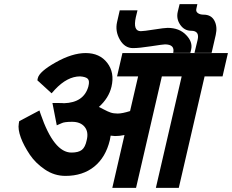

<svg xmlns="http://www.w3.org/2000/svg" viewBox="-20 -890 1124 930"><path d="M662 -739Q676 -739 726.5 -747Q777 -755 792 -755Q849 -755 882 -720Q914 -687 906 -651L902 -634H819Q828 -675 779 -675Q770 -675 712 -666Q654 -657 624 -657Q584 -657 560.5 -698Q537 -739 547 -783L560 -840H646L638 -807Q623 -739 662 -739ZM966 -819Q1003 -819 1018.5 -790Q1034 -761 1025 -721L1005 -634H922L937 -696Q948 -741 906 -741Q873 -741 853 -770Q833 -799 841 -833L850 -870H936L931 -847Q928 -834 938.5 -826.5Q949 -819 966 -819ZM408 -471Q415 -498 405.5 -508Q396 -518 368 -520Q306 -520 246 -456L230 -438L161 -501L163 -511Q170 -543 250 -588Q330 -633 395 -633Q463 -633 499.5 -585.5Q536 -538 520 -470Q507 -415 459 -372Q468 -368 484.5 -359Q501 -350 515.5 -345Q530 -340 550 -340Q572 -340 610 -352L649 -520H547L573 -633H1084L1058 -520H971L846 20H735L860 -520H764L639 20H524L583 -236Q560 -231 537 -231Q532 -231 516 -233Q516 -229 512 -211Q492 -128 436.5 -83Q381 -38 297 -38Q243 -38 197.5 -69Q152 -100 125 -140Q95 -185 81 -223Q66 -264 71 -291L73 -303L171 -355L177 -337Q241 -151 326 -151Q360 -151 376.5 -164Q393 -177 400 -211Q410 -251 390 -275.5Q370 -300 329 -300Q291 -300 278 -293L255 -283L234 -391H264Q285 -391 290 -390Q386 -393 408 -471Z"/></svg>

Font: Miedinger
Style: Bold-Italic
Weight: 700
Italic angle: -13°
Version: Version 001.000